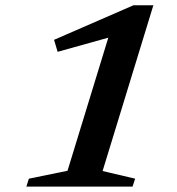

<svg xmlns="http://www.w3.org/2000/svg" viewBox="-20 -708 670 728"><path d="M236 -60.5 411 -631.5 435 -577.5 198.5 -511.5 185 -557 486 -688H561.5L369 -59.5L492.5 -30.5L482.5 -0.5H80L89.5 -30.5Z"/></svg>

Font: Newsreader SemiBold
Style: Italic
Weight: 600
Italic angle: -17°
Designer: Hugues Gentile
Foundry: Production Type
Version: Version 1.003